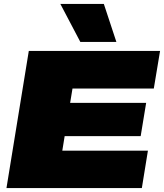

<svg xmlns="http://www.w3.org/2000/svg" viewBox="-20 -960 837 980"><path d="M13 0 127 -700H797L765 -508H350L338 -435H726L698 -265H310L298 -191H735L704 0ZM390 -746 288 -940H510L574 -746Z"/></svg>

Font: Georama Extended Black
Style: Italic
Weight: 900
Width: 7
Italic angle: -9°
Designer: Jean-Baptiste Levee
Foundry: Production Type
Version: Version 1.000